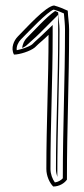

<svg xmlns="http://www.w3.org/2000/svg" viewBox="-20 -652 307 700"><path d="M31 -453C51 -453 90 -465 107 -479C125 -497 137 -505 157 -525C157 -360 149 -201 149 -36C149 -10 161 15 174 28C196 28 215 16 224 3C224 -191 232 -355 232 -545C232 -565 228 -590 227 -613C212 -620 195 -627 177 -632C146 -629 76 -550 45 -519C31 -505 18 -477 31 -453ZM41 -469C39 -483 47 -499 56 -508C86 -538 153 -610 176 -617C189 -613 203 -608 213 -603C215 -581 217 -561 217 -545C217 -357 209 -192 209 -2C203 5 191 12 180 13C171 1 164 -18 164 -36C164 -201 172 -360 172 -525V-561L146 -536C127 -517 115 -508 97 -490C85 -481 58 -472 41 -469ZM61 -477C67 -480 71 -482 75 -485C94 -503 106 -512 125 -531L192 -598V-525C192 -360 184 -201 184 -36C184 -26 186 -16 189 -7C189 -196 197 -359 197 -545C197 -563 193 -584 192 -607C188 -609 185 -610 181 -612C150 -591 101 -537 77 -513C70 -506 62 -492 61 -477Z"/></svg>

Font: Snowfall
Style: Eco
Weight: 400
Designer: Jasper
Foundry: Cannot Into Space Fonts
Version: Version 0.9